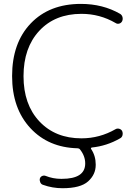

<svg xmlns="http://www.w3.org/2000/svg" viewBox="-20 -784 730 1000"><path d="M404.3 -63.5Q499 -63.5 582 -111.3Q590.8 -116.2 601.1 -113.3Q611.3 -110.4 616.2 -101.6Q619.1 -94.7 619.1 -87.9Q619.1 -84 618.2 -80.1Q615.2 -68.4 605.5 -63.5Q536.1 -23.4 457 -15.6Q455.1 -14.6 454.1 -12.7Q453.1 -10.7 454.1 -8.8Q478.5 27.3 478.5 72.3Q478.5 73.2 478.5 75.2Q478.5 125 439 160.6Q399.4 196.3 305.7 196.3Q252.9 196.3 204.1 178.7Q194.3 175.8 189.9 166Q185.5 156.2 187.5 146.5Q190.4 136.7 199.2 132.8Q208 128.9 216.8 131.8Q255.9 147.5 297.9 147.5Q299.8 147.5 301.8 147.5Q423.8 147.5 423.8 67.4Q423.8 28.3 396.5 -5.9Q391.6 -11.7 383.8 -11.7Q232.4 -15.6 138.7 -116.2Q43 -218.8 43 -387.7Q43 -560.5 140.1 -662.1Q237.3 -763.7 401.4 -763.7Q515.6 -763.7 605.5 -711.9Q615.2 -706.1 618.2 -694.3Q619.1 -690.4 619.1 -686.5Q619.1 -679.7 616.2 -673.8Q611.3 -664.1 601.1 -661.1Q590.8 -658.2 582 -664.1Q500 -711.9 404.3 -711.9Q266.6 -711.9 184.6 -623.5Q102.5 -535.2 102.5 -387.2Q102.5 -239.3 185.5 -151.4Q268.6 -63.5 404.3 -63.5Z"/></svg>

Font: Gen Jyuu Gothic P Light
Style: Regular
Weight: 200
Designer: [Source Han Sans]
Ryoko NISHIZUKA  (kana & ideographs); Paul D. Hunt (Latin, Greek & Cyrillic); Wenlong ZHANG  (bopomofo
Version: Version 1.002.20150607